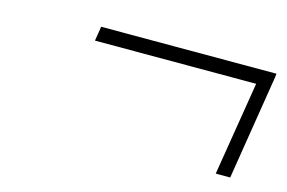

<svg xmlns="http://www.w3.org/2000/svg" viewBox="-50 -594 709 474"><g transform="rotate(15 304.5 -356.5)"><path d="M606 -486 563 -218H526L565 -458H153L159 -495H607Z"/></g></svg>

Font: Exo ExtraLight
Style: Italic
Weight: 275
Italic angle: -9°
Designer: Natanael Gama
Foundry: Natanael Gama
Version: Version 1.500; ttfautohint (v1.6)